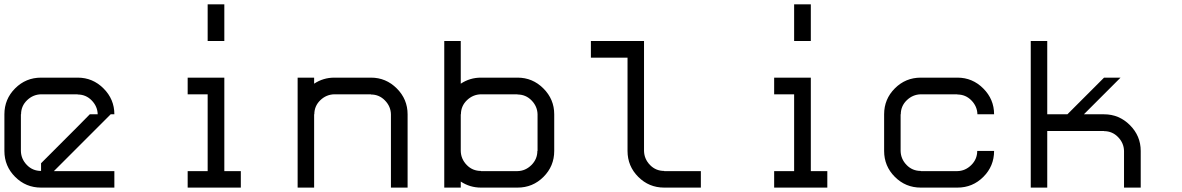

<svg xmlns="http://www.w3.org/2000/svg" viewBox="-20 -853 5373 873"><path d="M225 -75H500V0H166.7Q97.5 0 48.8 -48.8Q0 -97.5 0 -166.7V-333.3Q0 -402.5 48.8 -451.2Q97.5 -500 166.7 -500H333.3Q401.7 -500 450.8 -450.8Q500 -401.7 500 -333.3H483.3L316.7 -166.7ZM166.7 -75.8V-110.8Q196.7 -140.8 333.3 -277.5L388.3 -333.3H424.2Q423.3 -369.2 397.1 -396.2Q370.8 -423.3 333.3 -423.3V-424.2H166.7Q130 -423.3 102.9 -397.1Q75.8 -370.8 75.8 -333.3H75V-166.7Q75.8 -130 102.1 -102.9Q128.3 -75.8 166.7 -75.8Z M1000 -833.3V-666.7H924.2V-833.3ZM1075 0H833.3V-75H924.2V-424.2H833.3V-500H1000V-75H1075Z M1408.3 0H1333.3V-500H1408.3V-472.5Q1450 -500 1500 -500H1666.7Q1735 -500 1784.2 -450.8Q1833.3 -401.7 1833.3 -333.3V0H1757.5V-333.3Q1756.7 -369.2 1730.4 -396.2Q1704.2 -423.3 1666.7 -423.3V-424.2H1500Q1463.3 -423.3 1436.2 -397.1Q1409.2 -370.8 1409.2 -333.3H1408.3Z M2333.3 -75Q2369.2 -75.8 2396.2 -102.5Q2423.3 -129.2 2423.3 -166.7H2424.2V-333.3Q2423.3 -369.2 2397.1 -396.2Q2370.8 -423.3 2333.3 -423.3V-424.2H2166.7Q2130 -423.3 2102.9 -397.1Q2075.8 -370.8 2075.8 -333.3H2075V-166.7Q2075.8 -130 2102.1 -102.9Q2128.3 -75.8 2166.7 -75.8V-75ZM2333.3 0H2166.7Q2116.7 0 2075 -27.5V0H2000V-666.7H2075V-472.5Q2116.7 -500 2166.7 -500H2333.3Q2401.7 -500 2450.8 -450.8Q2500 -401.7 2500 -333.3V-166.7Q2500 -97.5 2451.2 -48.8Q2402.5 0 2333.3 0Z M3000 0Q2930.8 0 2882.1 -48.8Q2833.3 -97.5 2833.3 -166.7V-590.8H2666.7V-666.7H2908.3V-166.7Q2909.2 -130 2935.4 -102.9Q2961.7 -75.8 3000 -75.8V-75H3166.7V0Z M3666.7 -833.3V-666.7H3590.8V-833.3ZM3741.7 0H3500V-75H3590.8V-424.2H3500V-500H3666.7V-75H3741.7Z M4424.2 -333.3Q4423.3 -369.2 4397.1 -396.2Q4370.8 -423.3 4333.3 -423.3V-424.2H4166.7Q4130 -423.3 4102.9 -397.1Q4075.8 -370.8 4075.8 -333.3H4075V-166.7Q4075.8 -130 4102.1 -102.9Q4128.3 -75.8 4166.7 -75.8V-75H4333.3Q4369.2 -75.8 4396.2 -102.5Q4423.3 -129.2 4423.3 -166.7H4500Q4500 -97.5 4451.2 -48.8Q4402.5 0 4333.3 0H4166.7Q4097.5 0 4048.8 -48.8Q4000 -97.5 4000 -166.7V-333.3Q4000 -402.5 4048.8 -451.2Q4097.5 -500 4166.7 -500H4333.3Q4401.7 -500 4450.8 -450.8Q4500 -401.7 4500 -333.3Z M5166.7 -166.7V0H5090.8V-166.7Q5090 -202.5 5063.8 -229.6Q5037.5 -256.7 5000 -256.7V-257.5H4741.7V0H4666.7V-666.7H4741.7V-333.3H4833.3L5000 -500H5075Q5007.5 -431.7 4908.3 -333.3H5000Q5068.3 -333.3 5117.5 -284.2Q5166.7 -235 5166.7 -166.7Z"/></svg>

Font: 0xA000-Squareish-Mono
Style: Squareish-Mono
Weight: 400
Version: Version 0.1